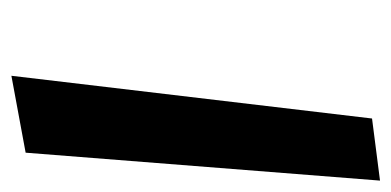

<svg xmlns="http://www.w3.org/2000/svg" viewBox="-227 -458 687 337"><g transform="rotate(-90 116.5 -289.5)"><path d="M77 20 152 -613 17 -588 -32 34Z"/></g></svg>

Font: Gamestation Warped
Style: Italic
Weight: 400
Designer: Jonas Hecksher
Foundry: Jonas Hecksher, Playtypeª, e-types AS
Version: Version 1.003